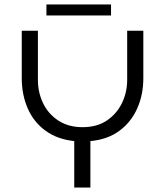

<svg xmlns="http://www.w3.org/2000/svg" viewBox="-20 -836 736 856"><path d="M311 0V-207Q235 -215 182.5 -253.5Q130 -292 103.5 -353Q77 -414 77 -487V-699H149V-480Q149 -424 172 -376Q195 -328 240 -298.5Q285 -269 348 -269Q412 -269 456 -298.5Q500 -328 523.5 -376Q547 -424 547 -480V-699H619V-487Q619 -414 592 -353Q565 -292 512.5 -253Q460 -214 383 -207V0ZM187 -767V-816H475V-767Z"/></svg>

Font: MuseoModerno Thin Light
Style: Regular
Weight: 300
Version: Version 1.003